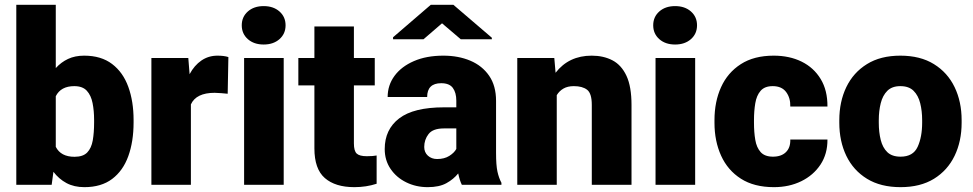

<svg xmlns="http://www.w3.org/2000/svg" viewBox="-20 -770 4053 800"><path d="M536.6 -270V-259.8Q536.6 -180.2 514.6 -119.4Q492.7 -58.6 447.3 -24.4Q401.9 9.8 331.5 9.8Q288.6 9.8 256.8 -7.3Q225.1 -24.4 202.6 -54.2L195.3 0H47.9V-750H212.4V-486.3Q234.4 -510.7 263.4 -524.4Q292.5 -538.1 330.6 -538.1Q401.4 -538.1 447 -503.4Q492.7 -468.8 514.6 -408.2Q536.6 -347.7 536.6 -270ZM372.1 -259.8V-270Q372.1 -308.6 365.7 -340.6Q359.4 -372.6 341.8 -391.8Q324.2 -411.1 289.6 -411.1Q233.4 -411.1 212.4 -369.1V-158.2Q233.4 -116.7 290.5 -116.7Q326.2 -116.7 343.5 -134.8Q360.8 -152.8 366.5 -185.1Q372.1 -217.3 372.1 -259.8Z M931.6 -532.2 928.7 -379.4Q918.9 -380.4 902.3 -381.8Q885.7 -383.3 874.5 -383.3Q797.4 -383.3 775.4 -335V0H610.8V-528.3H764.6L770 -460.9Q789.6 -497.6 819.1 -517.8Q848.6 -538.1 886.2 -538.1Q913.6 -538.1 931.6 -532.2Z M987.3 -664.6Q987.3 -699.7 1012.7 -722.2Q1038.1 -744.6 1078.6 -744.6Q1119.1 -744.6 1144.5 -722.2Q1169.9 -699.7 1169.9 -664.6Q1169.9 -629.4 1144.5 -606.9Q1119.1 -584.5 1078.6 -584.5Q1038.1 -584.5 1012.7 -606.9Q987.3 -629.4 987.3 -664.6ZM1162.1 -528.3V0H997.1V-528.3Z M1541.5 -528.3V-414.1H1454.6V-172.4Q1454.6 -141.1 1466.3 -130.1Q1478 -119.1 1508.3 -119.1Q1522.5 -119.1 1531.7 -119.9Q1541 -120.6 1549.3 -122.1V-4.4Q1505.9 9.8 1456.5 9.8Q1377 9.8 1333.5 -28.1Q1290 -65.9 1290 -151.9V-414.1H1223.1V-528.3H1290V-659.7H1454.6V-528.3Z M1904.3 0Q1895 -19 1889.2 -47.4Q1870.1 -23.4 1840.1 -6.8Q1810.1 9.8 1762.2 9.8Q1713.4 9.8 1672.6 -10.3Q1631.8 -30.3 1607.4 -66.2Q1583 -102.1 1583 -148.9Q1583 -230.5 1643.1 -276.6Q1703.1 -322.8 1830.6 -322.8H1881.3V-350.6Q1881.3 -383.8 1866.9 -403.6Q1852.5 -423.3 1818.4 -423.3Q1759.8 -423.3 1759.8 -365.7H1595.2Q1595.2 -415 1623.8 -453.9Q1652.3 -492.7 1704.6 -515.4Q1756.8 -538.1 1827.1 -538.1Q1890.1 -538.1 1939.7 -517.1Q1989.3 -496.1 2018.1 -454.3Q2046.9 -412.6 2046.9 -349.6V-133.3Q2046.9 -81.5 2052.7 -54.9Q2058.6 -28.3 2069.3 -8.3V0ZM1801.3 -107.4Q1831.5 -107.4 1852.1 -120.4Q1872.6 -133.3 1881.3 -149.4V-234.9H1829.6Q1783.7 -234.9 1765.6 -211.4Q1747.6 -188 1747.6 -157.7Q1747.6 -135.3 1762.9 -121.3Q1778.3 -107.4 1801.3 -107.4ZM1869.1 -750 2029.3 -612.8V-606.4H1899.9L1821.8 -672.9L1744.6 -606.4H1617.7V-614.7L1774.9 -750Z M2371.1 -411.1Q2345.2 -411.1 2327.9 -401.1Q2310.5 -391.1 2299.8 -373.5V0H2135.3V-528.3H2289.6L2294.9 -466.8Q2350.1 -538.1 2445.3 -538.1Q2494.6 -538.1 2532 -518.6Q2569.3 -499 2590.3 -454.1Q2611.3 -409.2 2611.3 -332.5V0H2445.8V-333Q2445.8 -380.9 2426.3 -396Q2406.7 -411.1 2371.1 -411.1Z M2701.7 -664.6Q2701.7 -699.7 2727.1 -722.2Q2752.4 -744.6 2793 -744.6Q2833.5 -744.6 2858.9 -722.2Q2884.3 -699.7 2884.3 -664.6Q2884.3 -629.4 2858.9 -606.9Q2833.5 -584.5 2793 -584.5Q2752.4 -584.5 2727.1 -606.9Q2701.7 -629.4 2701.7 -664.6ZM2876.5 -528.3V0H2711.4V-528.3Z M3200.7 -117.2Q3235.4 -117.2 3254.6 -136Q3273.9 -154.8 3272.9 -188.5H3427.7Q3428.2 -128.9 3398.7 -84.2Q3369.1 -39.6 3318.6 -14.9Q3268.1 9.8 3204.6 9.8Q3122.1 9.8 3067.1 -25.4Q3012.2 -60.5 2984.6 -121.3Q2957 -182.1 2957 -258.3V-269.5Q2957 -346.2 2984.4 -406.7Q3011.7 -467.3 3066.7 -502.7Q3121.6 -538.1 3203.6 -538.1Q3269.5 -538.1 3320.1 -513.2Q3370.6 -488.3 3399.4 -440.9Q3428.2 -393.6 3427.7 -326.2H3272.9Q3273.9 -361.8 3255.6 -386.5Q3237.3 -411.1 3199.7 -411.1Q3166 -411.1 3149.2 -391.6Q3132.3 -372.1 3127 -339.8Q3121.6 -307.6 3121.6 -269.5V-258.3Q3121.6 -219.2 3127 -187.3Q3132.3 -155.3 3149.4 -136.2Q3166.5 -117.2 3200.7 -117.2Z M3477.1 -258.8V-269Q3477.1 -346.2 3506.3 -407Q3535.6 -467.8 3592.3 -502.9Q3648.9 -538.1 3731.4 -538.1Q3814.5 -538.1 3871.3 -502.9Q3928.2 -467.8 3957.5 -407Q3986.8 -346.2 3986.8 -269V-258.8Q3986.8 -181.6 3957.5 -120.8Q3928.2 -60.1 3871.6 -25.1Q3814.9 9.8 3732.4 9.8Q3649.4 9.8 3592.5 -25.1Q3535.6 -60.1 3506.3 -120.8Q3477.1 -181.6 3477.1 -258.8ZM3641.6 -269V-258.8Q3641.6 -219.2 3649.7 -187Q3657.7 -154.8 3677.2 -136Q3696.8 -117.2 3732.4 -117.2Q3784.7 -117.2 3803.5 -158.2Q3822.3 -199.2 3822.3 -258.8V-269Q3822.3 -307.6 3814.2 -339.8Q3806.2 -372.1 3786.6 -391.6Q3767.1 -411.1 3731.4 -411.1Q3696.8 -411.1 3677.2 -391.6Q3657.7 -372.1 3649.7 -339.8Q3641.6 -307.6 3641.6 -269Z"/></svg>

Font: Vazirmatn RD UI Black
Style: Regular
Weight: 900
Designer: Saber Rastikerdar
Foundry: Saber Rastikerdar
Version: Version 33.003